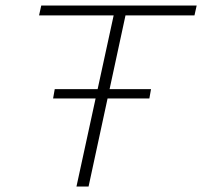

<svg xmlns="http://www.w3.org/2000/svg" viewBox="-20 -678 735 698"><path d="M258 0 401 -658H444L302 0ZM122 -622 130 -658H695L687 -622ZM173 -320 179 -354H529L523 -320Z"/></svg>

Font: Ysabeau ExtraLight
Style: Italic
Weight: 250
Italic angle: -12°
Version: Version 2.000;gftools[0.9.27.dev2+g8671c4b]